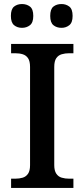

<svg xmlns="http://www.w3.org/2000/svg" viewBox="-20 -932 418 952"><path d="M35 0V-46H55Q76 -46 92.5 -51Q109 -56 119 -70.5Q129 -85 129 -113V-600Q129 -629 119 -643.5Q109 -658 92.5 -663Q76 -668 55 -668H35V-714H344V-668H323Q303 -668 286 -663Q269 -658 259 -643.5Q249 -629 249 -600V-113Q249 -86 259 -71Q269 -56 286 -51Q303 -46 323 -46H344V0ZM285 -794Q261 -794 245 -807Q229 -820 229 -853Q229 -887 245 -899.5Q261 -912 285 -912Q307 -912 323.5 -899.5Q340 -887 340 -853Q340 -820 323.5 -807Q307 -794 285 -794ZM89 -794Q66 -794 50 -807Q34 -820 34 -853Q34 -887 50 -899.5Q66 -912 89 -912Q112 -912 128.5 -899.5Q145 -887 145 -853Q145 -820 128.5 -807Q112 -794 89 -794Z"/></svg>

Font: Noto Rashi Hebrew Medium
Style: Regular
Weight: 500
Version: Version 1.006